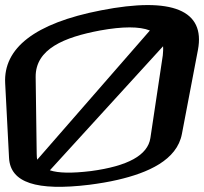

<svg xmlns="http://www.w3.org/2000/svg" viewBox="-89 -709 790 743"><path d="M677 -516C706 -669 578 -723 302 -669C44 -619 -76 -522 -69 -387L-54 -98C-49 -2 52 31 257 6C295 1 332 -5 366 -13C483 -40 596 -89 615 -191ZM298 -591C386 -607 451 -607 491 -591L55 -91C54 -95 53 -103 53 -114L49 -411C48 -520 160 -565 298 -591ZM493 -175C483 -108 405 -66 263 -47C189 -38 137 -39 104 -50L542 -530C543 -519 542 -507 541 -495Z"/></svg>

Font: Gamestation Warped
Style: Regular
Weight: 400
Designer: Jonas Hecksher
Foundry: Jonas Hecksher, Playtypeª, e-types AS
Version: Version 1.003